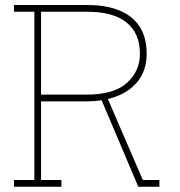

<svg xmlns="http://www.w3.org/2000/svg" viewBox="-20 -730 706 751"><path d="M401.9 -342.8 538.6 -25.9H603.5V0.5H521L377.4 -337.9Q349.6 -333.5 318.4 -333.5H140.6V-25.9H220.2V0.5H34.7V-25.9H114.3V-684.1H34.7V-710.4H320.3Q395 -710.4 447.8 -689Q553.7 -644 553.7 -520Q553.7 -460.9 524.4 -418.9Q483.9 -362.3 401.9 -342.8ZM140.6 -359.9H317.9Q425.8 -359.9 476.6 -405.8Q527.3 -451.7 527.3 -520Q527.3 -599.6 475.3 -641.8Q423.3 -684.1 320.3 -684.1H140.6Z"/></svg>

Font: Hanuman Thin
Style: Regular
Weight: 100
Designer: Danh Hong
Version: Version 8.002; ttfautohint (v1.8.3)